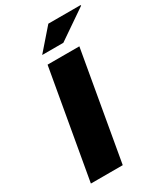

<svg xmlns="http://www.w3.org/2000/svg" viewBox="-215 -971 915 1060"><g transform="rotate(-30 242.0 -441.0)"><path d="M161.1 -749 276.9 -881.8H481.9L483.9 -877.9L295.9 -749ZM39.1 0 160.2 -688H362.8L242.2 0Z"/></g></svg>

Font: Archivo Expanded ExtraBold
Style: Italic
Weight: 800
Width: 7
Italic angle: -10°
Designer: Hector Gatti
Foundry: Omnibus-Type
Version: Version 2.001